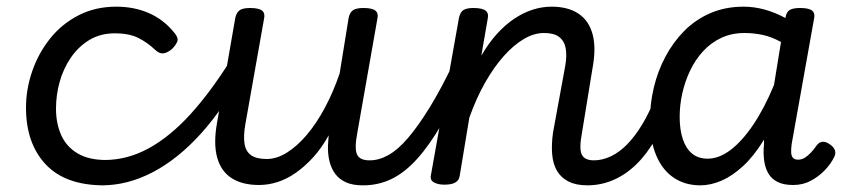

<svg xmlns="http://www.w3.org/2000/svg" viewBox="-20 -539 2542 576"><path d="M292 17Q176 17 117 -46Q58 -109 58 -216Q58 -271 76.5 -325Q95 -379 130 -423Q165 -467 215.5 -493Q266 -519 329 -519Q382 -519 426 -500Q470 -481 502 -442Q516 -426 512 -415Q508 -404 496 -392Q483 -381 471 -379Q459 -377 446 -389Q423 -411 395.5 -425Q368 -439 324 -439Q281 -439 248 -419Q215 -399 192.5 -366Q170 -333 159 -293.5Q148 -254 148 -213Q148 -169 163.5 -134Q179 -99 212.5 -79Q246 -59 298 -59Q312 -59 318.5 -47.5Q325 -36 323.5 -21Q322 -6 314.5 5.5Q307 17 292 17Z M286 17Q268 17 260 5.5Q252 -6 253.5 -21Q255 -36 265 -47.5Q275 -59 293 -59Q362 -59 426 -94Q490 -129 551 -196Q612 -263 672 -359Q677 -367 689 -362.5Q701 -358 710 -348.5Q719 -339 713 -330Q653 -216 583.5 -139Q514 -62 438.5 -22.5Q363 17 286 17Z M757 16Q707 16 675 -4.5Q643 -25 631.5 -66.5Q620 -108 631 -170L686 -486Q690 -503 700 -509Q710 -515 730 -515Q757 -515 766.5 -507Q776 -499 772 -482L716 -166Q710 -132 713.5 -108.5Q717 -85 733 -73.5Q749 -62 780 -62Q810 -62 840.5 -81Q871 -100 900 -134Q929 -168 954.5 -215.5Q980 -263 999 -319L1026 -486Q1030 -503 1040 -509Q1050 -515 1070 -515Q1097 -515 1106.5 -507Q1116 -499 1112 -482L1052 -141Q1043 -94 1051 -76Q1059 -58 1088 -58Q1102 -58 1108.5 -46.5Q1115 -35 1113 -20.5Q1111 -6 1100 5.5Q1089 17 1068 17Q1038 17 1018 8Q998 -1 986 -17Q974 -33 968.5 -55Q963 -77 964 -104L966 -133Q945 -95 920 -67.5Q895 -40 868 -21Q841 -2 813 7Q785 16 757 16Z M1070 17Q1056 17 1049.5 5.5Q1043 -6 1045 -20.5Q1047 -35 1058 -46.5Q1069 -58 1090 -58Q1117 -58 1145.5 -74Q1174 -90 1204 -125Q1234 -160 1268 -215Q1302 -270 1340 -349Q1347 -362 1360 -361.5Q1373 -361 1381.5 -351.5Q1390 -342 1385 -330Q1345 -236 1307 -170Q1269 -104 1231.5 -62.5Q1194 -21 1154.5 -2Q1115 17 1070 17Z M1742 17Q1708 17 1685.5 5.5Q1663 -6 1651 -26.5Q1639 -47 1636.5 -76Q1634 -105 1639 -141L1676 -343Q1681 -373 1677 -394.5Q1673 -416 1657.5 -428Q1642 -440 1612 -440Q1582 -440 1551.5 -422Q1521 -404 1491.5 -371Q1462 -338 1435.5 -291.5Q1409 -245 1388 -186L1359 -11Q1357 2 1346 8.5Q1335 15 1313 15Q1294 15 1281.5 8Q1269 1 1273 -15L1357 -486Q1361 -503 1370.5 -509Q1380 -515 1400 -515Q1427 -515 1437 -507Q1447 -499 1443 -482L1424 -372Q1446 -410 1471 -437.5Q1496 -465 1523 -483Q1550 -501 1578 -510Q1606 -519 1635 -519Q1684 -519 1715.5 -498Q1747 -477 1758 -435.5Q1769 -394 1757 -331L1726 -141Q1717 -94 1725 -76Q1733 -58 1762 -58Q1776 -58 1782.5 -46.5Q1789 -35 1787.5 -20.5Q1786 -6 1774.5 5.5Q1763 17 1742 17Z M1742 17Q1728 17 1721.5 5.5Q1715 -6 1717 -20.5Q1719 -35 1730 -46.5Q1741 -58 1762 -58Q1787 -58 1812.5 -70Q1838 -82 1861.5 -106Q1885 -130 1906.5 -165.5Q1928 -201 1946 -247Q1951 -261 1964 -262Q1977 -263 1987.5 -255Q1998 -247 1993 -233Q1974 -171 1947.5 -124Q1921 -77 1889 -46Q1857 -15 1820 1Q1783 17 1742 17Z M2081 17Q2035 17 2001 -6Q1967 -29 1948.5 -73Q1930 -117 1930 -180Q1930 -228 1941.5 -276.5Q1953 -325 1976 -368.5Q1999 -412 2032.5 -446Q2066 -480 2111 -499.5Q2156 -519 2211 -519Q2243 -519 2275 -510Q2307 -501 2336 -485L2337 -489Q2340 -504 2350 -509.5Q2360 -515 2380 -515Q2407 -515 2416.5 -507Q2426 -499 2422 -482L2355 -107Q2353 -92 2353.5 -81.5Q2354 -71 2359 -65.5Q2364 -60 2374 -60Q2385 -60 2394 -65.5Q2403 -71 2412.5 -81Q2422 -91 2431 -104Q2437 -112 2446.5 -113.5Q2456 -115 2468 -107Q2482 -98 2485 -87.5Q2488 -77 2482 -67Q2473 -48 2455 -29Q2437 -10 2413 3Q2389 16 2360 16Q2331 16 2313 7Q2295 -2 2285.5 -18Q2276 -34 2273 -54Q2270 -74 2271 -95Q2272 -101 2272 -107Q2272 -113 2272 -120Q2242 -71 2209.5 -41Q2177 -11 2144.5 3Q2112 17 2081 17ZM2019 -188Q2019 -150 2028.5 -121.5Q2038 -93 2056.5 -78Q2075 -63 2103 -63Q2137 -63 2171.5 -89Q2206 -115 2239.5 -164.5Q2273 -214 2302 -284L2323 -413Q2294 -429 2267 -434.5Q2240 -440 2214 -440Q2175 -440 2144 -425.5Q2113 -411 2089.5 -385.5Q2066 -360 2050.5 -327.5Q2035 -295 2027 -259.5Q2019 -224 2019 -188Z"/></svg>

Font: Playwrite ZA
Style: Regular
Weight: 400
Designer: Veronika Burian, José Scaglione
Foundry: TypeTogether
Version: Version 1.002